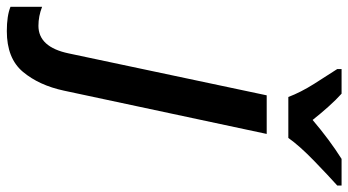

<svg xmlns="http://www.w3.org/2000/svg" viewBox="-382 -552 1046 577"><g transform="rotate(90 141.5 -263.0)"><path d="M-54 240Q28 240 68.5 191.5Q109 143 125 68L255 -541H139L13 54Q-6 145 -70 145Q-99 145 -127 134V229Q-100 240 -54 240ZM144 -606H267Q291 -640 336.5 -684Q382 -728 410 -753V-766H330Q273 -730 213 -679Q194 -703 173 -726.5Q152 -750 134 -766H60V-753Q79 -724 104.5 -683.5Q130 -643 144 -606Z"/></g></svg>

Font: Noto Sans UI Medium
Style: Italic
Weight: 500
Italic angle: -12°
Designer: Monotype Design Team
Foundry: Monotype Imaging Inc.
Version: Version 1.901